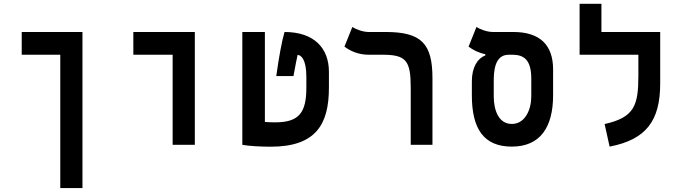

<svg xmlns="http://www.w3.org/2000/svg" viewBox="-20 -752 3556 997"><path d="M408.2 224.6V-585.9H92.8V-467.8H293V224.6Z M876.5 0H991.7V-585.9H672.4V-467.8H876.5Z M1385.7 9.8C1620.6 9.8 1688 -106.4 1688 -296.9V-378.9C1688 -501.5 1611.8 -585.9 1457.5 -585.9C1443.4 -537.6 1428.7 -458.5 1414.6 -356.9H1503.9C1517.1 -426.3 1519.5 -442.9 1525.4 -466.8C1542 -466.8 1570.8 -445.8 1570.8 -354V-296.9C1570.8 -169.4 1534.7 -116.7 1409.7 -116.7C1392.6 -116.7 1375 -117.2 1355.5 -118.7V-585.9H1238.3V0C1272.5 6.8 1341.8 9.8 1385.7 9.8Z M2225.6 -346.2C2225.6 -524.9 2168.9 -585.9 1982.9 -585.9H1895C1861.3 -585.9 1824.2 -602.1 1809.6 -611.8L1768.6 -509.8C1798.3 -487.3 1841.3 -467.8 1893.6 -467.8H1965.8C2090.3 -467.8 2112.8 -436.5 2112.8 -294.9V0H2225.6Z M2637.7 9.3C2785.2 9.3 2852.1 -91.3 2852.1 -257.3V-391.1C2852.1 -518.6 2783.7 -585.9 2645.5 -585.9H2539.6C2505.9 -585.9 2468.8 -602.1 2454.1 -611.8L2413.1 -509.8C2435.5 -493.2 2464.8 -477.5 2500 -470.7V-463.9C2459.5 -449.2 2430.2 -402.3 2430.2 -329.6V-257.3C2430.2 -84 2491.2 9.3 2637.7 9.3ZM2637.7 -108.4C2567.4 -108.4 2543.9 -183.1 2543.9 -251.5V-329.1C2543.9 -381.3 2547.9 -467.8 2621.6 -467.8H2640.1C2703.1 -467.8 2738.8 -439 2738.8 -342.8V-251.5C2738.8 -183.1 2707 -108.4 2637.7 -108.4Z M3408.2 -585.9H3103V-732.4H2989.7V-467.8H3294.9V-360.8C3294.9 -204.6 3274.9 -142.6 3119.6 -107.9L3145.5 9.3C3335.9 -27.3 3408.2 -125.5 3408.2 -318.4Z"/></svg>

Font: Cascadia Code NF SemiBold
Style: Regular
Weight: 600
Monospace: yes
Designer: Aaron Bell
Foundry: Saja Typeworks
Version: Version 2404.023